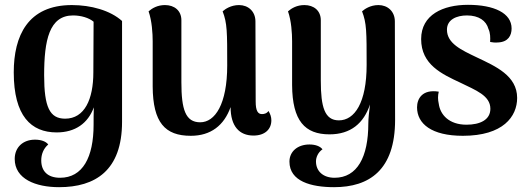

<svg xmlns="http://www.w3.org/2000/svg" viewBox="-20 -549 2191 796"><path d="M225 227C375 227 486 158 486 -44V-462C437 -506 357 -528 278 -528C95 -528 37 -400 37 -249C37 -68 109 0 215 0C292 0 345 -38 369 -104C368 -81 368 -50 368 -32C368 103 323 188 229 188C177 188 151 160 151 116C151 91 160 67 180 50C170 37 150 30 125 30C76 30 41 61 41 110C41 193 128 227 225 227ZM250 -57C186 -57 163 -105 163 -237C163 -382 184 -485 283 -485C316 -485 349 -475 368 -459L367 -249C367 -138 331 -57 250 -57Z M1093 -89C1086 -78 1074 -76 1066 -76C1049 -76 1040 -90 1040 -128L1039 -460C1039 -502 1009 -528 971 -528C937 -528 913 -511 903 -502C922 -453 922 -417 922 -278C922 -116 871 -42 810 -42C749 -42 732 -95 732 -208V-465C732 -505 703 -528 664 -528C633 -528 611 -515 596 -502C610 -462 613 -410 613 -378V-190C614 -41 664 14 771 14C854 14 909 -29 936 -105C936 -26 972 13 1031 13C1078 13 1105 -13 1105 -50C1105 -64 1101 -76 1093 -89Z M1617 -460C1617 -502 1587 -528 1549 -528C1515 -528 1491 -511 1481 -502C1500 -453 1500 -418 1500 -280C1500 -123 1450 -50 1385 -50C1326 -50 1310 -105 1310 -214V-465C1310 -505 1281 -528 1242 -528C1211 -528 1189 -515 1174 -502C1188 -462 1191 -411 1191 -378V-196C1192 -48 1244 8 1346 8C1434 8 1488 -38 1514 -116C1510 -87 1507 -55 1507 -37C1507 102 1461 188 1367 188C1321 188 1290 162 1290 120C1290 104 1298 83 1317 70C1307 57 1287 50 1263 50C1214 50 1180 79 1180 121C1180 203 1270 227 1365 227C1511 227 1618 156 1618 -52Z M1899 14C2066 14 2124 -66 2124 -143C2124 -235 2035 -274 1957 -311C1892 -342 1833 -369 1833 -426C1833 -468 1873 -485 1916 -485C1965 -485 1996 -463 2005 -429C2013 -413 2013 -392 2012 -375C2022 -373 2032 -372 2045 -373C2087 -375 2101 -402 2101 -431C2101 -495 2028 -529 1920 -529C1817 -529 1726 -488 1726 -387C1726 -281 1812 -242 1889 -206C1952 -175 2013 -153 2013 -98C2013 -52 1970 -32 1914 -32C1842 -32 1805 -73 1799 -119C1795 -136 1795 -152 1799 -169C1730 -180 1709 -139 1709 -104C1709 -36 1769 14 1899 14Z"/></svg>

Font: Arima Koshi ExtraBold
Style: Regular
Weight: 800
Designer: Joana Correia and Natanael Gama
Foundry: NDISCOVER
Version: Version 1.019;PS 001.019;hotconv 1.0.88;makeotf.lib2.5.64775